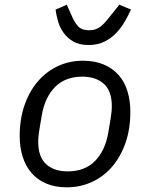

<svg xmlns="http://www.w3.org/2000/svg" viewBox="-20 -787 640 819"><path d="M265 12Q215 12 177.5 -4Q140 -20 115 -48.5Q90 -77 77 -117.5Q64 -158 64 -206Q64 -280 85 -339.5Q106 -399 142.5 -441Q179 -483 228 -505.5Q277 -528 334 -528Q384 -528 422 -512Q460 -496 485.5 -467.5Q511 -439 523.5 -398.5Q536 -358 536 -310Q536 -236 515 -176.5Q494 -117 457.5 -75Q421 -33 371.5 -10.5Q322 12 265 12ZM269 -56Q342 -56 385.5 -100.5Q429 -145 442 -222L452 -282Q455 -300 456 -312Q457 -324 457 -333Q457 -399 423 -429.5Q389 -460 331 -460Q258 -460 214.5 -415.5Q171 -371 158 -294L148 -234Q145 -216 144 -204Q143 -192 143 -183Q143 -117 177 -86.5Q211 -56 269 -56ZM358 -595Q318 -595 292.5 -610Q267 -625 251 -647.5Q235 -670 227.5 -696.5Q220 -723 217 -746L265 -767L280 -733Q288 -714 295.5 -700Q303 -686 311.5 -676.5Q320 -667 331.5 -662.5Q343 -658 360 -658Q376 -658 387.5 -662Q399 -666 410.5 -675Q422 -684 434 -698.5Q446 -713 462 -733L489 -767L539 -746Q528 -723 513 -696.5Q498 -670 477 -647.5Q456 -625 426.5 -610Q397 -595 358 -595Z"/></svg>

Font: IBM Plex Mono
Style: Italic
Weight: 400
Italic angle: -9°
Monospace: yes
Designer: Mike Abbink, Paul van der Laan, Pieter van Rosmalen
Foundry: Bold Monday
Version: Version 2.3